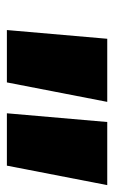

<svg xmlns="http://www.w3.org/2000/svg" viewBox="96 -876 339 572"><g transform="rotate(90 266.0 -590.5)"><path d="M284 -740 226 -441H70L96 -740ZM532 -740 474 -441H318L344 -740Z"/></g></svg>

Font: Pathway Extreme SemiCondensed ExtraBold
Style: Italic
Weight: 800
Width: 4
Italic angle: -8°
Version: Version 1.001;gftools[0.9.26]